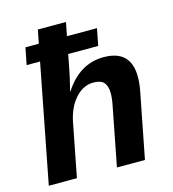

<svg xmlns="http://www.w3.org/2000/svg" viewBox="-108 -815 816 905"><g transform="rotate(-15 300.0 -362.5)"><path d="M232.4 -403.3Q307.1 -518.6 424.3 -518.6Q557.1 -518.6 557.1 -387.7Q557.1 -353.5 549.3 -315.4L487.8 0H351.1L406.2 -283.7Q413.6 -318.8 413.6 -346.2Q413.6 -379.4 398.9 -397.5Q384.3 -415.5 347.2 -415.5Q297.4 -415.5 259.3 -373.3Q221.2 -331.1 207 -263.2L155.8 0H18.6L130.4 -576.2H64.9L81.1 -658.7H146.5L159.2 -724.6H296.4L283.7 -658.7H430.2L414.1 -576.2H267.6Q260.7 -541 253.9 -504.6Q247.1 -468.3 230.5 -403.3Z"/></g></svg>

Font: Cousine
Style: Bold Italic
Weight: 700
Italic angle: -12°
Monospace: yes
Designer: Steve Matteson
Foundry: Ascender Corporation
Version: Version 1.20